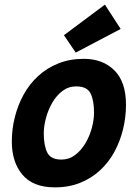

<svg xmlns="http://www.w3.org/2000/svg" viewBox="-20 -794 600 829"><path d="M217 15Q123 15 77 -39.5Q31 -94 31 -183Q31 -236 44 -288Q57 -340 82 -385.5Q107 -431 144.5 -465.5Q182 -500 231.5 -520Q281 -540 342 -540Q424 -540 474 -490Q524 -440 524 -342Q524 -289 511.5 -237Q499 -185 474.5 -139.5Q450 -94 413 -59.5Q376 -25 327 -5Q278 15 217 15ZM245 -105Q278 -105 304 -124.5Q330 -144 348.5 -175Q367 -206 376.5 -241.5Q386 -277 386 -308Q386 -360 371 -390.5Q356 -421 309 -421Q276 -421 250 -401.5Q224 -382 206 -351Q188 -320 178.5 -284.5Q169 -249 169 -218Q169 -166 184 -135.5Q199 -105 245 -105ZM307 -567 256 -642 433 -774 501 -669Z"/></svg>

Font: Ubuntu Sans Mono
Style: Bold Italic
Weight: 700
Italic angle: -13.5°
Monospace: yes
Designer: Dalton Maag Ltd
Foundry: Dalton Maag Ltd
Version: Version 1.006